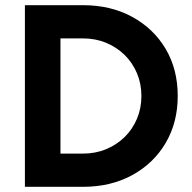

<svg xmlns="http://www.w3.org/2000/svg" viewBox="-20 -720 740 740"><path d="M76 0V-700H300Q407 -700 489.5 -655Q572 -610 618.5 -531.5Q665 -453 665 -350Q665 -248 618.5 -169Q572 -90 489.5 -45Q407 0 300 0ZM213 -128H300Q348 -128 389 -145Q430 -162 460.5 -192Q491 -222 508 -262.5Q525 -303 525 -350Q525 -397 508 -437.5Q491 -478 460.5 -508Q430 -538 389 -555Q348 -572 300 -572H213Z"/></svg>

Font: Figtree
Style: Bold
Weight: 700
Designer: Erik Kennedy
Foundry: Erik Kennedy
Version: Version 2.001;gftools[0.9.30]